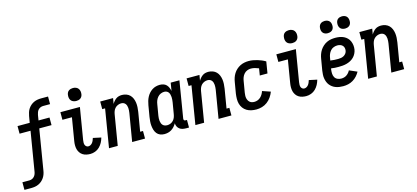

<svg xmlns="http://www.w3.org/2000/svg" viewBox="-97 -1349 4668 2147"><g transform="rotate(-15 2237.5 -275.0)"><path d="M-25 205V117H56Q71 117 86 111Q101 105 112 93Q123 81 129 66Q135 51 137 36L212 -416H85V-504H226L239 -580Q243 -601 249.5 -621.5Q256 -642 268.5 -661Q281 -680 298.5 -695Q316 -710 336 -719Q356 -728 377 -731.5Q398 -735 419 -735H500V-647H419Q404 -647 389 -641Q374 -635 363 -623Q352 -611 346.5 -596Q341 -581 338 -566L328 -504H455V-416H313L236 50Q233 71 226 91.5Q219 112 206.5 131Q194 150 176.5 165Q159 180 139 189Q119 198 98 201.5Q77 205 56 205Z M792 8Q769 8 746 3Q723 -2 704.5 -14Q686 -26 673.5 -44.5Q661 -63 655.5 -84.5Q650 -106 650 -130Q650 -154 654 -177L698 -442H588V-530H814L753 -163Q751 -149 750.5 -135Q750 -121 754 -109Q758 -97 768.5 -88.5Q779 -80 792 -80Q806 -80 819 -87.5Q832 -95 840.5 -106.5Q849 -118 854.5 -131.5Q860 -145 864 -158L957 -138Q949 -109 935 -82.5Q921 -56 899 -34.5Q877 -13 848.5 -2.5Q820 8 792 8ZM793 -605Q775 -605 758.5 -611.5Q742 -618 732 -631.5Q722 -645 719.5 -662.5Q717 -680 720 -698Q722 -711 728 -722.5Q734 -734 745 -741.5Q756 -749 768.5 -752Q781 -755 793 -755Q811 -755 827.5 -748.5Q844 -742 854 -728.5Q864 -715 867 -697.5Q870 -680 867 -662Q865 -649 858.5 -637.5Q852 -626 841.5 -618.5Q831 -611 818.5 -608Q806 -605 793 -605Z M1009 0 1082 -442H1049V-530H1198L1187 -465Q1196 -481 1208 -495Q1220 -509 1235 -519.5Q1250 -530 1267.5 -534Q1285 -538 1302 -538Q1328 -538 1352.5 -529Q1377 -520 1394 -502.5Q1411 -485 1420.5 -462Q1430 -439 1433.5 -413.5Q1437 -388 1435.5 -361.5Q1434 -335 1430 -309L1393 -88H1426V0H1277L1331 -323Q1333 -337 1334 -351.5Q1335 -366 1334 -379.5Q1333 -393 1329 -406Q1325 -419 1316.5 -429.5Q1308 -440 1295.5 -445Q1283 -450 1269 -450Q1250 -450 1231 -442Q1212 -434 1198.5 -419.5Q1185 -405 1178 -386.5Q1171 -368 1168 -349L1110 0Z M1650 8Q1624 8 1601 -1Q1578 -10 1563 -29Q1548 -48 1541 -71.5Q1534 -95 1531.5 -119.5Q1529 -144 1531 -170Q1533 -196 1537 -221L1559 -351Q1563 -374 1569.5 -396.5Q1576 -419 1587 -440.5Q1598 -462 1614 -480.5Q1630 -499 1650.5 -512.5Q1671 -526 1694 -532Q1717 -538 1740 -538Q1762 -538 1782 -531.5Q1802 -525 1816 -510.5Q1830 -496 1838 -477Q1846 -458 1850 -438L1865 -530H1966L1896 -105Q1895 -100 1896 -95Q1897 -90 1899.5 -86.5Q1902 -83 1907 -81.5Q1912 -80 1917 -80H1933V8H1902Q1881 8 1861 4Q1841 0 1825.5 -11.5Q1810 -23 1801 -41Q1792 -59 1792 -79Q1781 -60 1766 -43Q1751 -26 1732 -14Q1713 -2 1692 3Q1671 8 1650 8ZM1706 -80Q1725 -80 1743.5 -87.5Q1762 -95 1776 -110Q1790 -125 1797 -143.5Q1804 -162 1807 -181L1829 -311Q1831 -326 1832.5 -341.5Q1834 -357 1833 -371.5Q1832 -386 1828.5 -400.5Q1825 -415 1817 -426.5Q1809 -438 1796 -444Q1783 -450 1768 -450Q1747 -450 1726.5 -441Q1706 -432 1691.5 -415Q1677 -398 1669 -378Q1661 -358 1658 -337L1636 -207Q1634 -193 1633 -178Q1632 -163 1634 -149Q1636 -135 1640.5 -122Q1645 -109 1654.5 -99Q1664 -89 1677.5 -84.5Q1691 -80 1706 -80Z M2009 0 2082 -442H2049V-530H2198L2187 -465Q2196 -481 2208 -495Q2220 -509 2235 -519.5Q2250 -530 2267.5 -534Q2285 -538 2302 -538Q2328 -538 2352.5 -529Q2377 -520 2394 -502.5Q2411 -485 2420.5 -462Q2430 -439 2433.5 -413.5Q2437 -388 2435.5 -361.5Q2434 -335 2430 -309L2393 -88H2426V0H2277L2331 -323Q2333 -337 2334 -351.5Q2335 -366 2334 -379.5Q2333 -393 2329 -406Q2325 -419 2316.5 -429.5Q2308 -440 2295.5 -445Q2283 -450 2269 -450Q2250 -450 2231 -442Q2212 -434 2198.5 -419.5Q2185 -405 2178 -386.5Q2171 -368 2168 -349L2110 0Z M2715 8Q2685 8 2656.5 2Q2628 -4 2604 -18.5Q2580 -33 2563.5 -55.5Q2547 -78 2539.5 -105Q2532 -132 2532.5 -162Q2533 -192 2537 -221L2559 -351Q2563 -376 2571 -400Q2579 -424 2593 -446.5Q2607 -469 2627 -487Q2647 -505 2670 -516.5Q2693 -528 2718 -533Q2743 -538 2768 -538Q2794 -538 2819.5 -533.5Q2845 -529 2868.5 -522Q2892 -515 2914.5 -505.5Q2937 -496 2959 -483L2937 -349H2848L2861 -429Q2839 -438 2816.5 -444Q2794 -450 2770 -450Q2749 -450 2728 -441.5Q2707 -433 2692 -416Q2677 -399 2669 -378.5Q2661 -358 2658 -337L2636 -207Q2634 -192 2633 -176.5Q2632 -161 2634.5 -147Q2637 -133 2643.5 -120Q2650 -107 2660.5 -97.5Q2671 -88 2685 -84Q2699 -80 2715 -80Q2733 -80 2752 -87Q2771 -94 2786 -108Q2801 -122 2811 -139Q2821 -156 2827 -175L2921 -143Q2909 -111 2889 -82Q2869 -53 2841 -32Q2813 -11 2780 -1.5Q2747 8 2715 8Z M3292 8Q3269 8 3246 3Q3223 -2 3204.5 -14Q3186 -26 3173.5 -44.5Q3161 -63 3155.5 -84.5Q3150 -106 3150 -130Q3150 -154 3154 -177L3198 -442H3088V-530H3314L3253 -163Q3251 -149 3250.5 -135Q3250 -121 3254 -109Q3258 -97 3268.5 -88.5Q3279 -80 3292 -80Q3306 -80 3319 -87.5Q3332 -95 3340.5 -106.5Q3349 -118 3354.5 -131.5Q3360 -145 3364 -158L3457 -138Q3449 -109 3435 -82.5Q3421 -56 3399 -34.5Q3377 -13 3348.5 -2.5Q3320 8 3292 8ZM3293 -605Q3275 -605 3258.5 -611.5Q3242 -618 3232 -631.5Q3222 -645 3219.5 -662.5Q3217 -680 3220 -698Q3222 -711 3228 -722.5Q3234 -734 3245 -741.5Q3256 -749 3268.5 -752Q3281 -755 3293 -755Q3311 -755 3327.5 -748.5Q3344 -742 3354 -728.5Q3364 -715 3367 -697.5Q3370 -680 3367 -662Q3365 -649 3358.5 -637.5Q3352 -626 3341.5 -618.5Q3331 -611 3318.5 -608Q3306 -605 3293 -605Z M3720 8Q3698 8 3676 5Q3654 2 3633.5 -5.5Q3613 -13 3596 -25.5Q3579 -38 3566 -54.5Q3553 -71 3545.5 -91Q3538 -111 3534.5 -132.5Q3531 -154 3532.5 -176.5Q3534 -199 3537 -221L3559 -351Q3563 -377 3571.5 -401.5Q3580 -426 3594 -448Q3608 -470 3628.5 -488.5Q3649 -507 3673 -518.5Q3697 -530 3722.5 -534Q3748 -538 3773 -538Q3798 -538 3823 -533.5Q3848 -529 3869.5 -518.5Q3891 -508 3908 -491Q3925 -474 3934.5 -452Q3944 -430 3947 -405Q3950 -380 3946 -355Q3942 -332 3931 -310Q3920 -288 3902.5 -270.5Q3885 -253 3863 -241.5Q3841 -230 3818 -224Q3795 -218 3772 -216Q3749 -214 3726 -214Q3704 -214 3682 -215Q3660 -216 3639 -220L3636 -207Q3633 -184 3634 -160.5Q3635 -137 3645.5 -118Q3656 -99 3676.5 -89.5Q3697 -80 3720 -80Q3736 -80 3752 -84Q3768 -88 3782 -97.5Q3796 -107 3807 -120Q3818 -133 3825 -147L3915 -108Q3901 -82 3880 -59Q3859 -36 3832.5 -20.5Q3806 -5 3777.5 1.5Q3749 8 3720 8ZM3744 -301Q3761 -301 3777.5 -304Q3794 -307 3809 -315.5Q3824 -324 3834.5 -338.5Q3845 -353 3847 -369Q3850 -386 3846 -402Q3842 -418 3831 -429Q3820 -440 3804.5 -445Q3789 -450 3772 -450Q3751 -450 3729.5 -442Q3708 -434 3693 -417Q3678 -400 3669.5 -379Q3661 -358 3658 -337L3653 -307Q3675 -303 3698 -302Q3721 -301 3744 -301ZM3906 -609Q3889 -609 3873.5 -615Q3858 -621 3848.5 -634Q3839 -647 3836.5 -663.5Q3834 -680 3837 -697Q3839 -709 3845 -720Q3851 -731 3861 -738Q3871 -745 3883 -748Q3895 -751 3906 -751Q3923 -751 3938.5 -745Q3954 -739 3963.5 -726Q3973 -713 3975.5 -696.5Q3978 -680 3976 -663Q3974 -651 3968 -640Q3962 -629 3951.5 -622Q3941 -615 3929.5 -612Q3918 -609 3906 -609ZM3706 -609Q3689 -609 3673.5 -615Q3658 -621 3648.5 -634Q3639 -647 3636.5 -663.5Q3634 -680 3637 -697Q3639 -709 3645 -720Q3651 -731 3661 -738Q3671 -745 3683 -748Q3695 -751 3706 -751Q3723 -751 3738.5 -745Q3754 -739 3763.5 -726Q3773 -713 3775.5 -696.5Q3778 -680 3776 -663Q3774 -651 3768 -640Q3762 -629 3751.5 -622Q3741 -615 3729.5 -612Q3718 -609 3706 -609Z M4009 0 4082 -442H4049V-530H4198L4187 -465Q4196 -481 4208 -495Q4220 -509 4235 -519.5Q4250 -530 4267.5 -534Q4285 -538 4302 -538Q4328 -538 4352.5 -529Q4377 -520 4394 -502.5Q4411 -485 4420.5 -462Q4430 -439 4433.5 -413.5Q4437 -388 4435.5 -361.5Q4434 -335 4430 -309L4393 -88H4426V0H4277L4331 -323Q4333 -337 4334 -351.5Q4335 -366 4334 -379.5Q4333 -393 4329 -406Q4325 -419 4316.5 -429.5Q4308 -440 4295.5 -445Q4283 -450 4269 -450Q4250 -450 4231 -442Q4212 -434 4198.5 -419.5Q4185 -405 4178 -386.5Q4171 -368 4168 -349L4110 0Z"/></g></svg>

Font: Iosevka Slab Semibold
Style: Italic
Weight: 600
Italic angle: -9°
Monospace: yes
Designer: Belleve Invis
Foundry: Belleve Invis
Version: Version 11.1.1; ttfautohint (v1.8.3)